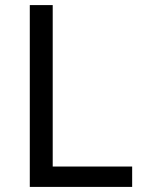

<svg xmlns="http://www.w3.org/2000/svg" viewBox="-20 -734 564 754"><path d="M97 0V-714H187V-80H499V0Z"/></svg>

Font: Noto IKEA Latin
Style: Regular
Weight: 400
Designer: Monotype Design Team
Foundry: Monotype Imaging Inc.
Version: Version 1.0